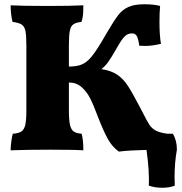

<svg xmlns="http://www.w3.org/2000/svg" viewBox="-20 -704 857 903"><path d="M801 130Q801 156 802 169Q779 179 743 179Q707 179 680 169Q683 101 669 1Q585 3 539 9Q507 -14 486.5 -51.5Q466 -89 440 -156Q420 -210 404 -241.5Q388 -273 363.5 -294.5Q339 -316 304 -316V-187Q304 -140 309 -117.5Q314 -95 326 -86Q338 -77 364 -75Q372 -46 372 3Q329 0 218 0Q101 0 30 3Q30 -14 33 -37Q36 -60 40 -75Q68 -77 81 -86Q94 -95 99 -117Q104 -139 104 -187V-491Q104 -538 99.5 -559Q95 -580 82 -588.5Q69 -597 39 -601Q30 -637 30 -679Q80 -676 208 -676Q314 -676 372 -679Q372 -653 370.5 -635.5Q369 -618 363 -601Q337 -598 325 -589.5Q313 -581 308.5 -559.5Q304 -538 304 -491V-391Q341 -391 364 -400.5Q387 -410 408 -434.5Q429 -459 460 -511Q481 -546 485 -554Q517 -608 536 -633Q555 -658 583.5 -671Q612 -684 659 -684Q703 -684 733 -676Q730 -645 730 -602Q730 -537 737 -498Q697 -488 663 -488Q645 -488 635 -489Q630 -525 622.5 -536Q615 -547 601 -547Q581 -547 567 -533.5Q553 -520 531 -481Q504 -434 490 -414Q476 -394 457 -379Q503 -372 531.5 -352.5Q560 -333 581 -301Q602 -269 639 -198L651 -175Q672 -133 683.5 -116Q695 -99 713.5 -89.5Q732 -80 767 -75H793Q812 -44 812 0Q801 61 801 130Z"/></svg>

Font: Vollkorn SC Black
Style: Regular
Weight: 900
Designer: Friedrich Althausen
Foundry: Friedrich Althausen
Version: Version 4.015